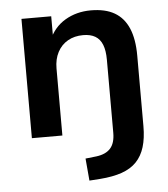

<svg xmlns="http://www.w3.org/2000/svg" viewBox="-51 -545 686 784"><g transform="rotate(-5 292.5 -153.0)"><path d="M284 193 276 102 321 97Q360 92 379 70.5Q398 49 398 7V-292Q398 -330 388.5 -354Q379 -378 359.5 -389.5Q340 -401 310 -401Q274 -401 247 -385.5Q220 -370 205 -341.5Q190 -313 190 -275V0H65V-489H187V-391H176Q198 -444 244.5 -471.5Q291 -499 350 -499Q409 -499 447 -477Q485 -455 504 -410.5Q523 -366 523 -298V-9Q523 40 512 76Q501 112 478 136Q455 160 418 173Q381 186 328 190Z"/></g></svg>

Font: NunitoSans3
Style: Bold
Weight: 700
Designer: Vernon Adams
Foundry: Vernon Adams
Version: Version 3.101;gftools[0.9.27]